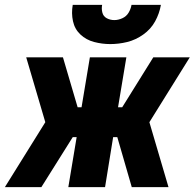

<svg xmlns="http://www.w3.org/2000/svg" viewBox="-50 -764 795 784"><path d="M-30 0H119L247 -204H263L229 0H379L412 -204H429L488 0H638L560 -265L725 -530H576L449 -326H432L466 -530H317L283 -326H267L207 -530H57L135 -265ZM400 -584Q435 -584 469.5 -592.5Q504 -601 535 -623Q566 -645 583.5 -677Q601 -709 607 -744H487Q484 -727 475 -712Q466 -697 449.5 -689.5Q433 -682 417 -682Q400 -682 386 -689.5Q372 -697 368 -712.5Q364 -728 367 -744H247Q241 -710 248 -677.5Q255 -645 278.5 -623Q302 -601 334.5 -592.5Q367 -584 400 -584Z"/></svg>

Font: Iosevka Sparkle Heavy
Style: Italic
Weight: 900
Italic angle: -9°
Designer: Belleve Invis
Foundry: Belleve Invis
Version: Version 4.5.0; ttfautohint (v1.8.3)